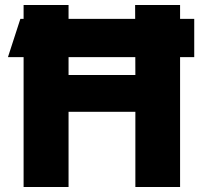

<svg xmlns="http://www.w3.org/2000/svg" viewBox="-20 -753 820 773"><path d="M705 0H525V-303H256V0H75V-733H256V-451H525L524 -733H705ZM762 -677V-523H12L62 -677Z"/></svg>

Font: Kreadon
Style: Regular
Weight: 400
Designer: kohakuno
Foundry: StudioGnu
Version: Version 1.000;Glyphs 3.1.2 (3151)